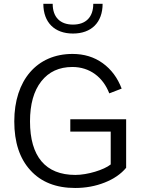

<svg xmlns="http://www.w3.org/2000/svg" viewBox="-20 -958 721 984"><path d="M340.3 -283.7H547.4V-115.2C512.7 -87.4 428.7 -61.5 366.2 -61.5C213.4 -61.5 133.8 -155.8 133.8 -335.9C133.8 -423.3 152.8 -491.7 191.4 -541C230 -590.3 283.2 -614.7 351.1 -614.7C440.4 -614.7 508.3 -562 540 -479.5L603.5 -503.9C582.5 -559.1 550.3 -602.5 506.3 -634.3C462.4 -666 410.6 -681.6 351.6 -681.6C169.4 -681.6 53.2 -546.9 53.2 -335.9C53.2 -229 80.6 -145.5 135.7 -85.4C190.4 -24.9 267.1 5.4 365.2 5.4C419.4 5.4 469.7 -3.9 516.6 -22.5C563.5 -41 600.1 -66.4 626.5 -98.1V-346.7H340.3ZM458 -938.5C458 -870.1 419.9 -832 354 -832C288.1 -832 250 -870.1 250 -938.5H202.1C202.1 -842.8 259.8 -786.1 354 -786.1C448.2 -786.1 505.9 -842.8 505.9 -938.5Z"/></svg>

Font: Estedad Regular
Style: Regular
Weight: 400
Designer: Amin Abedi
Version: Version 7.3